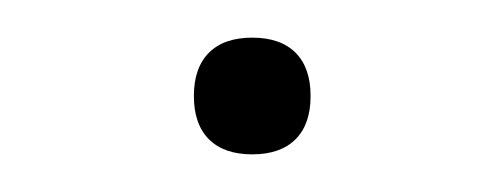

<svg xmlns="http://www.w3.org/2000/svg" viewBox="-20 -341 268 102"><path d="M83 -290Q83 -305 91 -313Q99 -321 114 -321Q129 -321 137 -313Q145 -305 145 -290Q145 -275 137 -267Q129 -259 114 -259Q99 -259 91 -267Q83 -275 83 -290Z"/></svg>

Font: Easer Grotesk Variable
Style: Regular
Weight: 400
Designer: Boardeaser, Bonnie Shaver-Troup, Thomas Jockin
Foundry: Lexend
Version: Version 1.001;Glyphs 3.1.2 (3151)